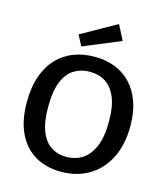

<svg xmlns="http://www.w3.org/2000/svg" viewBox="-135 -1046 1007 1160"><g transform="rotate(15 368.0 -465.5)"><path d="M355 11Q263 11 194 -29Q125 -69 86.5 -148Q48 -227 48 -343Q48 -435 72 -504.5Q96 -574 140 -620.5Q184 -667 243.5 -690Q303 -713 375 -713Q445 -713 502.5 -690.5Q560 -668 601.5 -624Q643 -580 666.5 -515Q690 -450 690 -364Q690 -246 647.5 -162.5Q605 -79 530 -34Q455 11 355 11ZM364 -84Q418 -84 461.5 -111Q505 -138 531.5 -198Q558 -258 558 -358Q558 -451 533.5 -508.5Q509 -566 467 -592Q425 -618 369 -618Q316 -618 272.5 -592Q229 -566 204.5 -506.5Q180 -447 180 -347Q180 -254 203 -196Q226 -138 267.5 -111Q309 -84 364 -84ZM279 -752 244 -818 464 -942 512 -849Z"/></g></svg>

Font: Bitter Thin SemiBold
Style: Regular
Weight: 600
Version: Version 2.002